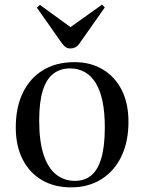

<svg xmlns="http://www.w3.org/2000/svg" viewBox="-20 -794 621 828"><path d="M287 14Q214 14 160.5 -17.5Q107 -49 77.5 -107Q48 -165 48 -244Q48 -332 79 -395Q110 -458 166.5 -492Q223 -526 301 -526Q371 -526 423.5 -494.5Q476 -463 505 -405.5Q534 -348 534 -269Q534 -183 503.5 -119.5Q473 -56 417 -21Q361 14 287 14ZM303 -14Q345 -14 373.5 -37.5Q402 -61 417 -112Q432 -163 432 -245Q432 -310 422 -357.5Q412 -405 392.5 -436.5Q373 -468 345 -483.5Q317 -499 282 -499Q240 -499 210 -476Q180 -453 164.5 -403.5Q149 -354 149 -274Q149 -185 168 -127Q187 -69 222 -41.5Q257 -14 303 -14ZM284 -585Q277 -585 270.5 -587Q264 -589 257.5 -595.5Q251 -602 243 -613L139 -761L152 -773L284 -677L420 -774L432 -762L323 -607Q315 -595 305 -590Q295 -585 284 -585Z"/></svg>

Font: Literata 60pt
Style: Regular
Weight: 400
Designer: Latin by Veronika Burian and Jose Scaglione. Greek by Irene Vlachou. Cyrillic by Vera Evstafieva.
Foundry: TypeTogether
Version: Version 3.002